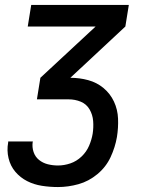

<svg xmlns="http://www.w3.org/2000/svg" viewBox="-20 -550 616 775"><path d="M214 205Q255 205 296.5 193.5Q338 182 373 153Q408 124 426.5 84Q445 44 452 3Q458 -34 456.5 -71Q455 -108 440 -140Q425 -172 398 -194.5Q371 -217 336 -226.5Q301 -236 264 -236L486 -443L500 -530H106L92 -443H366L143 -236L129 -149H257Q283 -149 306 -139.5Q329 -130 341.5 -108.5Q354 -87 356 -61.5Q358 -36 354 -10Q350 14 339.5 38.5Q329 63 309 82Q289 101 264 109.5Q239 118 214 118Q193 118 173 113Q153 108 137.5 95.5Q122 83 115.5 63.5Q109 44 112 23L113 21H13V25Q7 57 14.5 88.5Q22 120 42 143.5Q62 167 89.5 181Q117 195 149 200Q181 205 214 205Z"/></svg>

Font: Iosevka Sparkle Medium Oblique
Style: Regular
Weight: 500
Italic angle: -9°
Designer: Belleve Invis
Foundry: Belleve Invis
Version: Version 4.5.0; ttfautohint (v1.8.3)